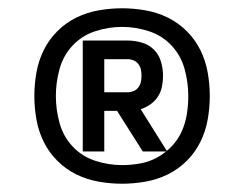

<svg xmlns="http://www.w3.org/2000/svg" viewBox="-20 -920 590 464"><path d="M180 -554V-822H289Q306 -822 323 -817Q340 -812 352 -800Q364 -788 369 -771Q374 -754 374 -737Q374 -724 371.5 -711Q369 -698 361.5 -686.5Q354 -675 343 -667.5Q332 -660 320 -656L384 -554H325L263 -652H232V-554ZM232 -697H289Q296 -697 303 -700Q310 -703 314.5 -709Q319 -715 320.5 -722.5Q322 -730 322 -737Q322 -745 320.5 -752Q319 -759 314.5 -765Q310 -771 303 -774Q296 -777 289 -777H232ZM275 -476Q247 -476 218.5 -481Q190 -486 164.5 -498.5Q139 -511 118.5 -531.5Q98 -552 85.5 -577.5Q73 -603 68 -631.5Q63 -660 63 -688Q63 -716 68 -744.5Q73 -773 85.5 -798.5Q98 -824 118.5 -844.5Q139 -865 164.5 -877.5Q190 -890 218.5 -895Q247 -900 275 -900Q303 -900 331.5 -895Q360 -890 385.5 -877.5Q411 -865 431.5 -844.5Q452 -824 464.5 -798.5Q477 -773 482 -744.5Q487 -716 487 -688Q487 -660 482 -631.5Q477 -603 464.5 -577.5Q452 -552 431.5 -531.5Q411 -511 385.5 -498.5Q360 -486 331.5 -481Q303 -476 275 -476ZM275 -521Q297 -521 319 -525Q341 -529 360 -539.5Q379 -550 394.5 -566Q410 -582 419 -602Q428 -622 431.5 -644Q435 -666 435 -688Q435 -721 426 -753.5Q417 -786 394.5 -810Q372 -834 340 -844.5Q308 -855 275 -855Q242 -855 210 -844.5Q178 -834 155.5 -810Q133 -786 124 -753.5Q115 -721 115 -688Q115 -655 124 -622.5Q133 -590 155.5 -566Q178 -542 210 -531.5Q242 -521 275 -521Z"/></svg>

Font: Lode
Style: Bold
Weight: 700
Monospace: yes
Designer: Belleve Invis
Foundry: Belleve Invis
Version: Version 29.2.0; ttfautohint (v1.8.3)